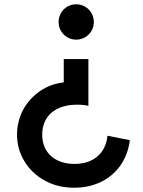

<svg xmlns="http://www.w3.org/2000/svg" viewBox="-20 -601 669 896"><path d="M326.5 275C371 275 411.5 266.5 449 249C523 214 574.5 145.5 586 53L481.5 32.5C473.5 114.5 415.5 164 328 164C237 164 177 112 177 27.5C177 -62.5 242 -112.5 340 -112.5C360.5 -112.5 379 -110.5 392.5 -107V-325.5H277.5V-216.5C236 -212 199 -198 166 -175.5C100 -129.5 59.5 -57 59.5 27C59.5 72.5 71 114 94 151.5C116.5 189 148 219 188.5 241.5C229 264 275 275 326.5 275ZM335.5 -416C381.5 -416 418 -453 418 -498.5C418 -544 381.5 -581 335.5 -581C289.5 -581 253.5 -544 253.5 -498.5C253.5 -453 289.5 -416 335.5 -416Z"/></svg>

Font: Spartan SemiBold
Style: Regular
Weight: 600
Designer: Matt Bailey, Mirko Velimirovic
Foundry: Matt Bailey
Version: Version 1.003